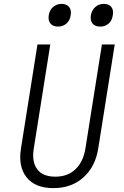

<svg xmlns="http://www.w3.org/2000/svg" viewBox="-20 -959 640 989"><path d="M255 10Q161 10 117 -45.5Q73 -101 88 -194L173 -730H239L154 -194Q143 -126 171.5 -87.5Q200 -49 265 -49Q329 -49 369 -87.5Q409 -126 420 -194L505 -730H571L486 -194Q471 -100 409.5 -45Q348 10 255 10ZM496 -822Q470 -822 457 -837.5Q444 -853 448 -880Q453 -907 471 -923Q489 -939 515 -939Q541 -939 553.5 -923Q566 -907 561 -880Q557 -853 539.5 -837.5Q522 -822 496 -822ZM279 -822Q253 -822 240 -837.5Q227 -853 231 -880Q235 -907 253.5 -923Q272 -939 297 -939Q323 -939 336 -923Q349 -907 344 -880Q340 -853 322 -837.5Q304 -822 279 -822Z"/></svg>

Font: NKDuy Mono ExtraLight
Style: Italic
Weight: 200
Italic angle: -9°
Monospace: yes
Designer: NKDuy
Foundry: NKDuy
Version: Version 2.251; ttfautohint (v1.8.4.7-5d5b)